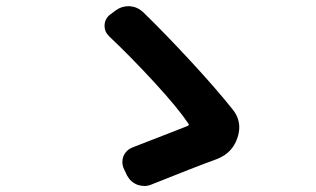

<svg xmlns="http://www.w3.org/2000/svg" viewBox="-20 -664 1040 632"><path d="M745.1 -304.7Q767.6 -277.3 767.6 -245.1Q767.6 -228.5 761.7 -210.9Q745.1 -160.2 694.3 -140.6Q614.3 -111.3 478.5 -56.6Q466.8 -51.8 455.1 -51.8Q444.3 -51.8 432.6 -55.7Q410.2 -64.5 398.4 -85.9L388.7 -106.4Q382.8 -118.2 382.8 -129.9Q382.8 -139.6 385.7 -148.4Q394.5 -169.9 416 -178.7Q449.2 -191.4 514.2 -216.8Q579.1 -242.2 596.7 -249Q604.5 -252 599.6 -257.8Q566.4 -307.6 489.3 -391.6Q412.1 -475.6 339.8 -543.9Q324.2 -558.6 324.2 -579.1Q324.2 -602.5 343.8 -617.2L361.3 -629.9Q379.9 -643.6 402.3 -643.6Q404.3 -643.6 407.2 -643.6Q431.6 -641.6 450.2 -625Q524.4 -552.7 607.9 -462.4Q691.4 -372.1 745.1 -304.7Z"/></svg>

Font: Gen Jyuu Gothic Monospace Bold
Style: Bold
Weight: 700
Designer: [Source Han Sans]
Ryoko NISHIZUKA  (kana & ideographs); Paul D. Hunt (Latin, Greek & Cyrillic); Wenlong ZHANG  (bopomofo
Version: Version 1.002.20150607